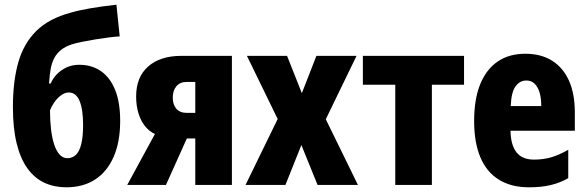

<svg xmlns="http://www.w3.org/2000/svg" viewBox="-20 -788 2500 818"><path d="M35 -332Q35 -442 58 -522.5Q81 -603 134.5 -656Q188 -709 281 -734Q315 -744 364 -752.5Q413 -761 476 -768L490 -633Q472 -632 444 -628.5Q416 -625 385.5 -620Q355 -615 328 -609.5Q301 -604 286 -599Q259 -590 241 -576Q223 -562 212 -542Q201 -522 196 -495Q191 -468 189 -432H196Q205 -454 222.5 -472Q240 -490 264 -501Q288 -512 317 -512Q371 -512 410 -485Q449 -458 470.5 -405Q492 -352 492 -273Q492 -183 464 -119.5Q436 -56 385 -23Q334 10 262 10Q211 10 169 -9.5Q127 -29 97 -70.5Q67 -112 51 -177Q35 -242 35 -332ZM267 -114Q289 -114 304 -129Q319 -144 326.5 -175.5Q334 -207 334 -255Q334 -322 319 -358Q304 -394 273 -394Q256 -394 239.5 -381.5Q223 -369 211 -351.5Q199 -334 193 -318Q193 -274 197.5 -236.5Q202 -199 211 -172Q220 -145 234 -129.5Q248 -114 267 -114Z M687 0H522L640 -217Q615 -229 597.5 -251Q580 -273 570 -305Q560 -337 560 -377Q560 -460 611.5 -505Q663 -550 752 -550H968V0H812V-198H776ZM716 -372Q716 -343 731 -325Q746 -307 777 -307H812V-439H776Q747 -439 731.5 -420.5Q716 -402 716 -372Z M1163 -281 1032 -550H1203L1266 -391L1328 -550H1499L1368 -280L1505 0H1333L1264 -170L1196 0H1026Z M1957 -427H1820V0H1664V-427H1526V-550H1957Z M2218 -559Q2285 -559 2332 -529.5Q2379 -500 2404 -444.5Q2429 -389 2429 -309V-231H2155Q2156 -170 2180.5 -139Q2205 -108 2255 -108Q2295 -108 2329 -118Q2363 -128 2401 -150V-29Q2366 -9 2326 0.5Q2286 10 2234 10Q2158 10 2105.5 -22.5Q2053 -55 2026.5 -118Q2000 -181 2000 -272Q2000 -366 2026 -429.5Q2052 -493 2100.5 -526Q2149 -559 2218 -559ZM2223 -445Q2194 -445 2176 -419.5Q2158 -394 2156 -336H2286Q2286 -371 2278.5 -395Q2271 -419 2257 -432Q2243 -445 2223 -445Z"/></svg>

Font: Noto Sans Display Condensed ExtraBold
Style: Regular
Weight: 800
Width: 3
Designer: Monotype Design Team
Foundry: Monotype Imaging Inc.
Version: Version 2.003